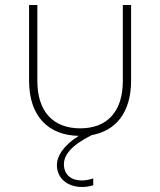

<svg xmlns="http://www.w3.org/2000/svg" viewBox="-20 -539 639 766"><path d="M207 119C207 175 252 207 307 207C321 207 337 205 352 200V173C336 178 320 181 306 181C265 181 235 159 235 116C235 81 262 42 346 0C441 -17 503 -89 503 -217V-519H470V-216C470 -93 407 -27 300 -27C193 -27 129 -93 129 -216V-519H96V-217C96 -72 176 1 294 3C232 42 207 85 207 119Z"/></svg>

Font: Chess Sans ExtraLight
Style: Regular
Weight: 275
Designer: Wolf Bōese
Foundry: Wolf Bōese
Version: Version 7.223;Glyphs 3.3 (3306)